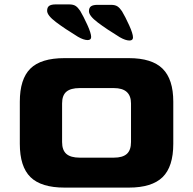

<svg xmlns="http://www.w3.org/2000/svg" viewBox="-20 -852 877 872"><path d="M70 -199V-390Q70 -493 118 -540.5Q166 -588 273 -588H565Q670 -588 718.5 -540Q767 -492 767 -390V-199Q767 -95 718.5 -47.5Q670 0 565 0H273Q167 0 118.5 -47.5Q70 -95 70 -199ZM497 -136Q537 -136 556 -153Q575 -170 575 -207V-382Q575 -452 497 -452H342Q301 -452 281.5 -435.5Q262 -419 262 -382V-207Q262 -170 281.5 -153Q301 -136 342 -136ZM378 -670Q360 -670 334 -685Q275 -721 234.5 -751.5Q194 -782 194 -803Q194 -819 203.5 -825.5Q213 -832 233 -832H294Q313 -832 323.5 -825Q334 -818 344 -803Q359 -778 376.5 -739.5Q394 -701 394 -684Q394 -670 378 -670ZM568 -668Q550 -668 524 -683Q465 -719 424.5 -749.5Q384 -780 384 -801Q384 -817 393.5 -823.5Q403 -830 423 -830H484Q503 -830 513.5 -823Q524 -816 534 -801Q549 -776 566.5 -737.5Q584 -699 584 -682Q584 -668 568 -668Z"/></svg>

Font: Gold Bold
Style: Regular
Weight: 400
Designer: jaiki
Version: Version 1.000